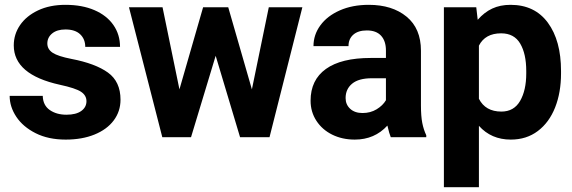

<svg xmlns="http://www.w3.org/2000/svg" viewBox="-20 -568 2368 795"><path d="M228 -217Q37 -259 37 -380Q37 -426 63 -464Q89 -502 137.5 -525Q186 -548 251 -548Q320 -548 371 -526Q422 -504 449.5 -464.5Q477 -425 477 -374H333Q333 -406 312 -426Q291 -446 251 -446Q216 -446 196 -429.5Q176 -413 176 -388Q176 -364 198 -349.5Q220 -335 276 -324Q375 -305 427 -267.5Q479 -230 479 -155Q479 -107 451 -69.5Q423 -32 371.5 -11Q320 10 252 10Q180 10 127.5 -16.5Q75 -43 47.5 -84.5Q20 -126 20 -171H157Q158 -132 186 -112.5Q214 -93 255 -93Q295 -93 316.5 -108.5Q338 -124 338 -149Q338 -173 315.5 -188Q293 -203 228 -217Z M1023 -198 1093 -538H1232L1096 0H974L873 -337L771 0H652L514 -538H653L723 -198L821 -538H925Z M1499 -442Q1463 -442 1443 -424.5Q1423 -407 1423 -377H1278Q1278 -424 1306.5 -463Q1335 -502 1387 -525Q1439 -548 1507 -548Q1604 -548 1663.5 -499Q1723 -450 1723 -358V-131Q1723 -87 1728.5 -59Q1734 -31 1745 -8V0H1598Q1592 -14 1584 -48Q1531 10 1449 10Q1397 10 1355.5 -10.5Q1314 -31 1290 -68Q1266 -105 1266 -151Q1266 -237 1329.5 -282.5Q1393 -328 1515 -328H1578V-359Q1578 -398 1558 -420Q1538 -442 1499 -442ZM1578 -153V-244H1520Q1465 -244 1438 -221.5Q1411 -199 1411 -162Q1411 -135 1430 -117.5Q1449 -100 1481 -100Q1514 -100 1539.5 -115.5Q1565 -131 1578 -153Z M1818 -538H1952L1958 -486Q1985 -517 2018 -532.5Q2051 -548 2094 -548Q2194 -548 2248.5 -474Q2303 -400 2303 -274V-264Q2303 -185 2278.5 -123Q2254 -61 2207 -25.5Q2160 10 2095 10Q2014 10 1963 -47V207H1818ZM2055 -430Q1989 -430 1963 -379V-159Q1990 -106 2056 -106Q2108 -106 2133.5 -150Q2159 -194 2159 -264V-274Q2159 -345 2134 -387.5Q2109 -430 2055 -430Z"/></svg>

Font: Freesentation 8 ExtraBold
Style: Regular
Weight: 800
Designer: glyphs from Roboto by Christian Robertson / Hangul glyphs from Noto Sans CJK(Source Han Sans) by Jang Soo-young and Kang
Foundry: PT&
Version: Version 2.001